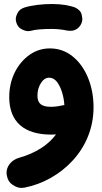

<svg xmlns="http://www.w3.org/2000/svg" viewBox="-20 -613 503 944"><path d="M60.1 -502.9C64.5 -487.8 72.8 -476.6 85 -470.2C97.2 -463.4 107.9 -460 117.7 -460C123 -460 127.9 -460.4 133.3 -461.9C155.3 -468.3 192.4 -470.7 235.8 -470.7C260.7 -470.7 290 -467.3 309.1 -462.9C314.5 -461.9 319.3 -461.4 324.2 -461.4C338.4 -461.4 358.4 -464.4 374.5 -487.3C381.3 -497.6 384.8 -508.3 384.8 -519.5C384.8 -524.4 383.3 -532.7 380.9 -543.9C377.9 -555.2 368.7 -565.4 352.5 -574.7C325.2 -585.9 285.2 -593.3 235.8 -593.3C188.5 -593.3 137.2 -587.4 100.6 -576.2C84.5 -570.8 73.7 -562.5 67.4 -550.8C61 -539.1 57.6 -528.3 57.6 -519C57.6 -513.7 58.6 -508.3 60.1 -502.9ZM225.1 -375C188.5 -375 155.3 -364.3 125 -343.3C64.5 -300.3 25.4 -224.6 25.4 -136.2C25.4 -12.7 99.6 48.8 231.9 48.8C239.3 48.8 247.1 48.3 255.4 47.9C218.3 98.6 156.7 139.6 72.8 163.1C34.2 174.3 12.2 206.5 12.2 235.4C12.2 240.2 12.7 245.1 13.7 250C17.1 270 26.4 285.2 41.5 295.4C56.6 305.7 71.3 311 85.4 311C90.3 311 95.2 310.5 100.1 309.6C189.9 292 274.4 245.1 337.9 175.8C401.4 106.4 439.9 16.6 439.9 -85C439.9 -138.2 430.7 -187 412.6 -231C394.5 -274.9 369.1 -310.1 336.9 -335.9C304.7 -361.8 267.6 -375 225.1 -375ZM164.1 -142.6C164.1 -166.5 169.9 -187 181.2 -204.6C192.4 -222.2 205.6 -231 221.7 -231C236.3 -231 249 -224.1 259.8 -210.9C280.8 -183.6 293.9 -139.2 296.4 -96.7C277.3 -92.3 255.4 -87.9 230.5 -87.9C187 -87.9 164.1 -101.6 164.1 -142.6Z"/></svg>

Font: Mikhak ExtraBold
Style: Regular
Weight: 800
Designer: Amin Abedi
Version: Version 3.2